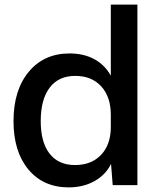

<svg xmlns="http://www.w3.org/2000/svg" viewBox="-20 -810 691 840"><path d="M39.1 -279.8Q39.1 -415.5 105.7 -495.8Q172.4 -576.2 284.2 -576.2Q346.2 -576.2 392.3 -551.3Q438.5 -526.4 464.8 -479V-790H581.1V0H473.1L465.8 -92.8Q441.9 -44.4 392.8 -17.3Q343.8 9.8 280.8 9.8Q169.4 9.8 104.2 -68.6Q39.1 -147 39.1 -279.8ZM158.2 -279.8Q158.2 -187.5 197 -137.7Q235.8 -87.9 308.1 -87.9Q379.9 -87.9 422.4 -132.8Q464.8 -177.7 464.8 -253.9V-308.1Q464.8 -386.2 422.9 -432.1Q380.9 -478 309.1 -478Q236.3 -478 197.3 -426.5Q158.2 -375 158.2 -279.8Z"/></svg>

Font: BDO Grotesk Medium
Style: Regular
Weight: 500
Designer: Deni Anggara
Foundry: Lokal Container
Version: Version 2.000